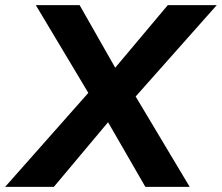

<svg xmlns="http://www.w3.org/2000/svg" viewBox="-74 -725 861 745"><path d="M-54 0 293 -392V-324L65 -705H235L388 -436H351L577 -705H767L427 -322V-393L662 0H490L329 -279H369L135 0Z"/></svg>

Font: Nunito Sans 12pt ExtraBold
Style: Italic
Weight: 800
Italic angle: -9°
Designer: Vernon Adams
Foundry: Vernon Adams
Version: Version 3.101;gftools[0.9.27]